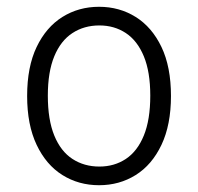

<svg xmlns="http://www.w3.org/2000/svg" viewBox="-20 -538 584 566"><path d="M60 -255Q60 -341 88 -399.5Q116 -458 164 -488Q212 -518 272 -518Q332 -518 380 -488Q428 -458 456 -399.5Q484 -341 484 -255Q484 -170 456 -111Q428 -52 380 -22Q332 8 272 8Q212 8 164 -22Q116 -52 88 -111Q60 -170 60 -255ZM121 -256Q121 -185 140 -138.5Q159 -92 193.5 -69.5Q228 -47 273 -47Q317 -47 351 -69.5Q385 -92 404 -138.5Q423 -185 423 -256Q423 -326 404 -372Q385 -418 351 -440.5Q317 -463 273 -463Q228 -463 193.5 -440.5Q159 -418 140 -372Q121 -326 121 -256Z"/></svg>

Font: Radio Canada Light
Style: Regular
Weight: 300
Designer: Charles Daoud, Etienne Aubert Bonn, Alexandre Saumier Demers, Jacques Le Bailly
Foundry: Radio-Canada
Version: Version 2.104;gftools[0.9.28.dev5+ged2979d]